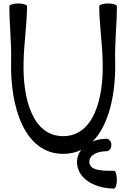

<svg xmlns="http://www.w3.org/2000/svg" viewBox="-20 -836 734 1107"><path d="M593 -36C566 -36 539 -30 515 -21C611 -119 648 -302 644 -481C641 -588 654 -694 654 -800C653 -809 631 -816 603 -816C574 -816 552 -808 552 -800C553 -692 570 -586 572 -479C578 -271 522 -51 344 -51C166 -51 110 -271 116 -479C118 -586 135 -692 136 -800C136 -808 114 -816 85 -816C57 -816 35 -809 34 -800C34 -694 47 -588 44 -481C38 -221 120 51 344 51C383 51 418 43 448 28C433 48 423 73 424 101C427 198 531 251 638 251C646 251 654 228 654 200C654 172 646 149 638 149C573 149 497 149 495 99C494 56 544 36 593 36C609 36 622 20 622 0C622 -20 609 -36 593 -36Z"/></svg>

Font: Nupuram Medium
Style: Regular
Weight: 500
Designer: Santhosh Thottingal (santhosh.thottingal@gmail.com)
Foundry: SMC
Version: Version 1.000